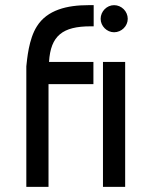

<svg xmlns="http://www.w3.org/2000/svg" viewBox="-20 -724 564 744"><path d="M331 -622H343V-704H322C241 -704 163 -686 123 -622C91 -572 85 -494 82 -467V0H168V-398H342V-484H170C176 -586 223 -622 331 -622ZM379 -484H465V0H379ZM475 -651C475 -623 451 -599 422 -599C394 -599 370 -623 370 -651C370 -680 394 -704 422 -704C451 -704 475 -680 475 -651Z"/></svg>

Font: Radis Sans
Style: Regular
Weight: 400
Designer: Gaël Goy
Foundry: Gaël Goy
Version: 1.0